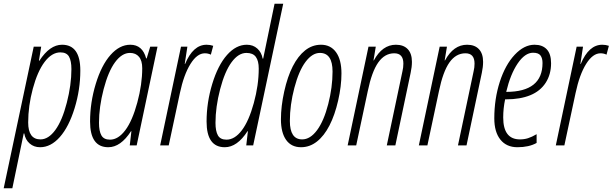

<svg xmlns="http://www.w3.org/2000/svg" viewBox="-33 -780 3287 1030"><path d="M299.8 -540Q397.9 -540 397.9 -401.9Q397.9 -299.3 367.2 -199.5Q336.4 -99.6 288.1 -44.9Q239.7 9.8 182.1 9.8Q148.9 9.8 126 -10.3Q103 -30.3 97.2 -64H94.2L33.2 230H-13.2L147.9 -529.8H188L175.8 -454.1H178.2Q233.9 -540 299.8 -540ZM291 -499Q245.1 -499 206.5 -448Q168 -397 143.1 -304.4Q118.2 -211.9 118.2 -123Q118.2 -32.2 184.1 -32.2Q227.1 -32.2 263.9 -82.8Q300.8 -133.3 325.4 -229Q350.1 -324.7 350.1 -409.2Q350.1 -453.6 337.2 -476.3Q324.2 -499 291 -499Z M547.9 9.8Q450.2 9.8 450.2 -127.9Q450.2 -230 480.7 -330.1Q511.2 -430.2 559.8 -485.1Q608.4 -540 666 -540Q731.4 -540 751 -466.8H753.9L772.9 -529.8H812L700.2 0H663.1L671.9 -76.2H669.9Q614.3 9.8 547.9 9.8ZM557.1 -30.8Q601.1 -30.8 639.2 -81.5Q677.2 -132.3 703.6 -230Q730 -327.6 730 -414.1Q730 -454.6 712.6 -475.3Q695.3 -496.1 664.1 -496.1Q621.1 -496.1 584.5 -446.5Q547.9 -397 522.9 -301.3Q498 -205.6 498 -121.1Q498 -76.7 511 -53.7Q523.9 -30.8 557.1 -30.8Z M1075.2 -540Q1094.2 -540 1110.8 -534.2L1098.1 -486.8Q1083.5 -494.1 1065.9 -494.1Q1024.4 -494.1 988.8 -437Q953.1 -379.9 932.1 -280.8L872.1 0H826.2L938 -529.8H972.2L958 -437H960Q1002.9 -540 1075.2 -540Z M1172.9 9.8Q1075.2 9.8 1075.2 -127.9Q1075.2 -230 1105.7 -330.1Q1136.2 -430.2 1184.8 -485.1Q1233.4 -540 1291 -540Q1324.7 -540 1347.4 -519.5Q1370.1 -499 1376 -465.8H1378.9L1439.9 -759.8H1486.3L1325.2 0H1288.1L1296.9 -76.2H1294.9Q1239.3 9.8 1172.9 9.8ZM1182.1 -30.8Q1226.1 -30.8 1264.2 -80.8Q1302.2 -130.9 1328.6 -227.3Q1355 -323.7 1355 -412.1Q1355 -453.6 1339.4 -474.9Q1323.7 -496.1 1289.1 -496.1Q1246.1 -496.1 1209.5 -446.5Q1172.9 -397 1147.9 -301.3Q1123 -205.6 1123 -121.1Q1123 -76.7 1136 -53.7Q1148.9 -30.8 1182.1 -30.8Z M1582 9.8Q1529.8 9.8 1502 -29.3Q1474.1 -68.4 1474.1 -140.1Q1474.1 -209.5 1491.7 -289.1Q1509.3 -368.7 1537.6 -424.1Q1565.9 -479.5 1604 -509.8Q1642.1 -540 1689 -540Q1740.7 -540 1769.8 -499.8Q1798.8 -459.5 1798.8 -386.2Q1798.8 -318.4 1781 -240.5Q1763.2 -162.6 1734.4 -106.7Q1705.6 -50.8 1667 -20.5Q1628.4 9.8 1582 9.8ZM1522 -130.9Q1522 -32.2 1587.9 -32.2Q1631.3 -32.2 1668 -81.8Q1704.6 -131.3 1727.8 -221.7Q1751 -312 1751 -396Q1751 -496.1 1683.1 -496.1Q1642.1 -496.1 1606.2 -448.2Q1570.3 -400.4 1546.1 -308.6Q1522 -216.8 1522 -130.9Z M2042 0 2126 -397.9Q2130.9 -417.5 2130.9 -439Q2130.9 -494.1 2082 -494.1Q2030.8 -494.1 1996.1 -444.8Q1961.4 -395.5 1939.9 -291L1877.9 0H1832L1943.8 -529.8H1982.9L1970.7 -456.1H1972.7Q2018.1 -540 2090.8 -540Q2131.8 -540 2154.3 -516.4Q2176.8 -492.7 2176.8 -448.2Q2176.8 -420.9 2169.9 -389.2L2087.9 0Z M2423.8 0 2507.8 -397.9Q2512.7 -417.5 2512.7 -439Q2512.7 -494.1 2463.9 -494.1Q2412.6 -494.1 2377.9 -444.8Q2343.3 -395.5 2321.8 -291L2259.8 0H2213.9L2325.7 -529.8H2364.7L2352.5 -456.1H2354.5Q2399.9 -540 2472.7 -540Q2513.7 -540 2536.1 -516.4Q2558.6 -492.7 2558.6 -448.2Q2558.6 -420.9 2551.8 -389.2L2469.7 0Z M2742.7 9.8Q2684.1 9.8 2651.4 -31Q2618.7 -71.8 2618.7 -145Q2618.7 -249.5 2648.2 -341.1Q2677.7 -432.6 2728.3 -486.3Q2778.8 -540 2834.5 -540Q2877 -540 2900.1 -515.4Q2923.3 -490.7 2923.3 -440.9Q2923.3 -380.9 2894.3 -335.9Q2865.2 -291 2811.3 -269Q2757.3 -247.1 2682.6 -247.1H2676.8Q2666.5 -198.7 2666.5 -149.9Q2666.5 -32.2 2756.3 -32.2Q2779.3 -32.2 2799.6 -38.6Q2819.8 -44.9 2845.7 -60.1V-13.2Q2804.7 9.8 2742.7 9.8ZM2826.7 -497.1Q2783.2 -497.1 2744.1 -439.5Q2705.1 -381.8 2682.6 -287.1Q2877.4 -287.1 2877.4 -441.9Q2877.4 -467.8 2866.5 -482.4Q2855.5 -497.1 2826.7 -497.1Z M3197.8 -540Q3216.8 -540 3233.4 -534.2L3220.7 -486.8Q3206.1 -494.1 3188.5 -494.1Q3147 -494.1 3111.3 -437Q3075.7 -379.9 3054.7 -280.8L2994.6 0H2948.7L3060.5 -529.8H3094.7L3080.6 -437H3082.5Q3125.5 -540 3197.8 -540Z"/></svg>

Font: TypoPRO Open Sans Condensed
Style: Italic
Weight: 300
Width: 3
Italic angle: -12°
Foundry: Ascender Corporation
Version: Version 1.10